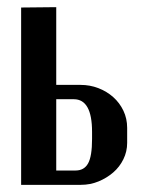

<svg xmlns="http://www.w3.org/2000/svg" viewBox="-20 -516 409 536"><path d="M205 -279Q231 -279 254.5 -270Q278 -261 296 -245Q314 -229 324.5 -207Q335 -185 335 -159V-117Q335 -93 324.5 -71.5Q314 -50 296 -34.5Q278 -19 255 -9.5Q232 0 206 0H39V-495L137 -496V-279ZM237 -148Q237 -239 186 -239H137V-40H191Q215 -40 226 -60Q237 -80 237 -128Z"/></svg>

Font: Moniqa Paragraph
Style: Bold
Weight: 700
Designer: Rajesh Rajput
Foundry: Rajesh Rajput
Version: Version 1.000